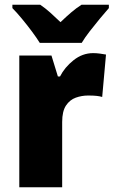

<svg xmlns="http://www.w3.org/2000/svg" viewBox="-20 -786 477 806"><path d="M371 -563Q385 -563 399.5 -561Q414 -559 425 -557L409 -379Q399 -382 385.5 -383.5Q372 -385 350 -385Q323 -385 298 -376Q273 -367 257 -343Q241 -319 241 -274V0H61V-553H196L223 -465H232Q251 -503 288.5 -533Q326 -563 371 -563ZM147 -606Q134 -627 113.5 -654.5Q93 -682 71 -708.5Q49 -735 32 -752V-766H149Q171 -751 190.5 -733.5Q210 -716 234 -693Q258 -716 279 -734Q300 -752 322 -766H437V-752Q421 -734 399.5 -708Q378 -682 357 -655Q336 -628 323 -606Z"/></svg>

Font: Noto Sans SemiCondensed Black
Style: Regular
Weight: 900
Width: 4
Designer: Monotype Design Team
Foundry: Monotype Imaging Inc.
Version: Version 2.013; ttfautohint (v1.8.4.7-5d5b)